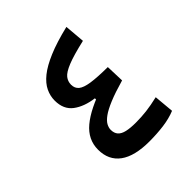

<svg xmlns="http://www.w3.org/2000/svg" viewBox="-192 -835 970 970"><g transform="rotate(-45 293.0 -350.0)"><path d="M321.8 3.4Q216.3 3.4 162.4 -36.1Q108.4 -75.7 108.4 -150.9Q108.4 -223.1 168 -272.9Q227.5 -322.8 348.1 -362.3L349.6 -328.6L280.8 -330.1V-345.7Q213.4 -354.5 171.1 -386.2Q128.9 -418 128.9 -481Q128.9 -514.2 143.6 -544.9Q158.2 -575.7 192.6 -603.5Q227.1 -631.3 286.1 -656.2Q345.2 -681.2 434.1 -702.6L443.4 -593.8Q358.4 -574.2 315.7 -556.9Q272.9 -539.6 258.5 -521.2Q244.1 -502.9 244.1 -479.5Q244.1 -453.6 261.7 -439Q279.3 -424.3 322 -418Q364.7 -411.6 438.5 -411.1L441.9 -312.5Q373.5 -293 330.8 -275.1Q288.1 -257.3 265.1 -240.7Q242.2 -224.1 233.4 -208Q224.6 -191.9 224.6 -176.3Q224.6 -152.3 237.3 -138.2Q250 -124 275.6 -118.2Q301.3 -112.3 340.3 -112.3Q379.9 -112.3 417 -116.7Q454.1 -121.1 502 -132.3L511.7 -25.4Q472.2 -9.3 423.6 -2.9Q375 3.4 321.8 3.4Z"/></g></svg>

Font: Cascadia Code Medium
Style: Regular
Weight: 500
Monospace: yes
Designer: Aaron Bell
Foundry: Saja Typeworks
Version: Version 2407.024